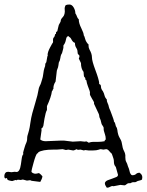

<svg xmlns="http://www.w3.org/2000/svg" viewBox="-47 -749 666 871"><path d="M-21.5 60.5Q-27.3 60.5 -27.3 49.8Q-27.3 39.1 -19.5 32.2Q-13.7 30.3 -10.7 30.3L4.9 32.2L19.5 30.3L28.3 31.2Q43 31.2 47.9 -3.9Q49.8 -17.6 51.8 -31.2Q53.7 -44.9 59.6 -50.8Q57.6 -51.8 57.6 -54.7Q57.6 -57.6 59.6 -63.5Q61.5 -69.3 63 -75.2Q64.5 -81.1 66.4 -86.4Q68.4 -91.8 69.3 -94.7Q70.3 -97.7 71.8 -100.1Q73.2 -102.5 74.7 -108.4Q76.2 -114.3 76.2 -121.1Q76.2 -127.9 77.6 -133.3Q79.1 -138.7 80.1 -141.6Q81.1 -144.5 84.5 -157.2Q87.9 -169.9 90.8 -191.9Q93.8 -213.9 99.6 -235.8Q105.5 -257.8 112.3 -279.8Q119.1 -301.8 122.6 -316.4Q126 -331.1 127 -337.9Q128.9 -351.6 133.3 -359.4Q137.7 -367.2 139.2 -373Q140.6 -378.9 144 -388.7Q147.5 -398.4 149.4 -414.6Q151.4 -430.7 154.3 -439.5Q157.2 -448.2 157.7 -449.2Q158.2 -450.2 158.2 -455.1Q158.2 -460 159.7 -461.9Q161.1 -463.9 163.1 -466.8L168 -494.1L169.9 -495.1L168.9 -499Q168.9 -512.7 180.2 -533.7Q191.4 -554.7 193.4 -556.6Q194.3 -561.5 193.4 -566.4Q193.4 -577.1 198.2 -580.1Q201.2 -583 203.1 -593.8L207 -595.7V-600.6Q207 -604.5 212.9 -607.4Q214.8 -615.2 216.3 -622.1Q217.8 -628.9 219.7 -635.7L226.6 -648.4Q228.5 -651.4 228.5 -654.8Q228.5 -658.2 231 -662.6Q233.4 -667 238.3 -671.9Q243.2 -676.8 245.6 -686Q248 -695.3 246.6 -705.6Q245.1 -715.8 251 -725.6Q256.8 -728.5 268.1 -728.5Q279.3 -728.5 287.1 -715.3Q294.9 -702.1 294.9 -688.5Q299.8 -681.6 302.2 -673.8Q304.7 -666 310.5 -661.1V-659.2Q310.5 -643.6 321.8 -621.1Q333 -598.6 333 -588.9Q335.9 -585.9 339.4 -572.3Q342.8 -558.6 355.5 -545.9L354.5 -543Q354.5 -532.2 359.4 -523.4Q370.1 -504.9 370.1 -488.8Q370.1 -472.7 385.7 -431.2Q401.4 -389.6 403.3 -371.1L402.3 -370.1Q402.3 -367.2 404.3 -367.2Q411.1 -365.2 411.1 -355.5Q411.1 -345.7 419.9 -335Q424.8 -326.2 427.2 -315.9Q429.7 -305.7 437.5 -297.9V-295.9Q437.5 -289.1 440.4 -283.2Q443.4 -277.3 444.8 -272.5Q446.3 -267.6 446.8 -264.2Q447.3 -260.7 448.7 -257.8Q450.2 -254.9 453.6 -246.6Q457 -238.3 460.4 -228.5Q463.9 -218.8 466.8 -210.9Q469.7 -203.1 469.7 -201.2V-198.2Q474.6 -193.4 475.6 -188Q476.6 -182.6 478.5 -176.8Q484.4 -168.9 485.4 -159.2Q486.3 -149.4 488.8 -140.6Q491.2 -131.8 494.6 -126Q498 -120.1 501.5 -113.3Q504.9 -106.4 506.3 -96.2Q507.8 -85.9 509.8 -78.6Q511.7 -71.3 515.1 -64.9Q518.6 -58.6 520.5 -51.3Q522.5 -43.9 521.5 -36.1Q521.5 -21.5 525.9 -14.2Q530.3 -6.8 533.2 4.9Q539.1 17.6 541 28.3Q543 39.1 549.8 44.9L552.7 45.9Q564.5 45.9 569.8 40.5Q575.2 35.2 585 34.2Q598.6 42 598.6 55.7Q598.6 58.6 597.7 60.5Q599.6 66.4 590.3 68.8Q581.1 71.3 577.1 72.3Q569.3 78.1 563 77.6Q556.6 77.1 553.2 78.1Q549.8 79.1 548.3 80.1Q546.9 81.1 544.9 82H537.1Q532.2 82 526.9 86.9Q521.5 91.8 517.6 91.8Q513.7 91.8 499 89.8L468.8 95.7Q463.9 95.7 461.9 94.7Q455.1 96.7 450.2 99.6Q445.3 102.5 437.5 102.5Q434.6 97.7 431.6 92.8Q428.7 87.9 428.7 81.1Q431.6 72.3 442.4 68.4Q453.1 64.5 462.9 61Q472.7 57.6 480.5 54.2Q488.3 50.8 488.3 43.9L478.5 8.8Q476.6 5.9 474.6 3.4Q472.7 1 471.2 -3.9Q469.7 -8.8 469.7 -16.1Q469.7 -23.4 467.8 -29.3Q465.8 -35.2 463.9 -41Q461.9 -46.9 460 -51.8Q455.1 -55.7 448.2 -64Q441.4 -72.3 434.6 -72.3L421.9 -70.3L410.2 -72.3Q406.2 -72.3 402.3 -70.3Q390.6 -66.4 374 -66.4H355.5L338.9 -68.4L334 -66.4L318.4 -70.3L307.6 -69.3Q303.7 -69.3 300.8 -72.3Q289.1 -66.4 285.2 -66.4L262.7 -70.3L252 -68.4L237.3 -72.3L210.9 -70.3H195.3Q144.5 -70.3 126 -57.6V-53.7H122.1Q115.2 -46.9 105.5 -11.7Q95.7 23.4 95.7 28.3Q95.7 33.2 102.1 36.1Q108.4 39.1 113.3 39.1Q118.2 39.1 129.9 36.1Q138.7 42 145.5 50.8Q144.5 58.6 141.6 64.5Q138.7 70.3 135.7 76.2L96.7 71.3L89.8 68.4L75.2 70.3L56.6 65.4L46.9 67.4L36.1 66.4Q28.3 66.4 27.3 69.3Q25.4 69.3 25.4 68.4Q25.4 67.4 23.4 67.4L8.8 72.3Q4.9 72.3 -4.9 69.8Q-14.6 67.4 -14.6 61.5Q-14.6 58.6 -17.6 58.6Q-19.5 60.5 -21.5 60.5ZM336.9 -106.4Q340.8 -106.4 343.3 -107.4Q345.7 -108.4 355.5 -101.6Q366.2 -105.5 376 -105.5H398.4Q413.1 -105.5 427.7 -108.4Q426.8 -112.3 432.6 -116.2V-119.1Q432.6 -129.9 429.2 -139.2Q425.8 -148.4 424.3 -155.3Q422.9 -162.1 423.3 -166Q423.8 -169.9 421.9 -173.3Q419.9 -176.8 418 -179.7Q413.1 -185.5 411.1 -197.3Q410.2 -204.1 406.7 -210.9Q403.3 -217.8 403.3 -221.7Q403.3 -225.6 401.4 -231.4L379.9 -277.3Q378.9 -279.3 379.4 -279.8Q379.9 -280.3 379.9 -283.2Q379.9 -286.1 369.6 -302.7Q359.4 -319.3 360.8 -324.2Q362.3 -329.1 359.4 -337.4Q356.4 -345.7 351.6 -358.4Q346.7 -371.1 344.7 -384.8Q339.8 -386.7 340.3 -389.2Q340.8 -391.6 338.9 -396.5L335 -400.4Q333 -405.3 333 -411.1Q333 -417 332 -422.9Q320.3 -437.5 320.3 -462.9L310.5 -483.4Q313.5 -489.3 313.5 -494.1Q313.5 -499 309.1 -501.5Q304.7 -503.9 304.7 -513.7Q304.7 -523.4 298.8 -532.2Q293 -541 293 -553.7Q292 -555.7 289.6 -556.2Q287.1 -556.6 283.2 -561Q279.3 -565.4 275.9 -572.3Q272.5 -579.1 263.7 -584V-585.9Q260.7 -585.9 260.7 -584Q254.9 -584 252 -568.4Q249 -552.7 241.2 -543.9Q240.2 -540 240.7 -536.6Q241.2 -533.2 239.3 -526.4Q237.3 -519.5 234.4 -507.8Q228.5 -500 227.1 -487.3Q225.6 -474.6 219.7 -464.8Q218.8 -460 218.3 -454.1Q217.8 -448.2 216.3 -443.8Q214.8 -439.5 213.4 -436Q211.9 -432.6 210.9 -428.7L205.1 -378.9Q194.3 -363.3 195.3 -345.7Q192.4 -343.8 191.9 -340.3Q191.4 -336.9 188.5 -335Q185.5 -309.6 166 -267.6V-250Q160.2 -241.2 154.8 -210.9Q149.4 -180.7 149.4 -176.8Q147.5 -174.8 146.5 -171.4Q145.5 -168 140.6 -166Q141.6 -163.1 141.6 -158.2L135.7 -116.2Q144.5 -108.4 160.2 -108.4L230.5 -111.3Q236.3 -111.3 242.2 -111.3L283.2 -106.4L318.4 -108.4Z"/></svg>

Font: Mountains of Christmas
Style: Regular
Weight: 400
Designer: Crystal Kluge
Foundry: Font Diner, Inc DBA Tart Workshop
Version: Version 1.002